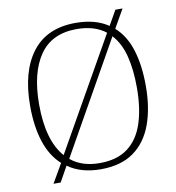

<svg xmlns="http://www.w3.org/2000/svg" viewBox="-87 -833 872 950"><g transform="rotate(-10 349.0 -357.5)"><path d="M160 -55Q108 -102 83 -179Q58 -256 58 -359Q58 -532 132 -628.5Q206 -725 350 -725Q400 -725 441 -714Q482 -703 514 -681L556 -755H592L539 -662Q591 -616 615 -538.5Q639 -461 639 -358Q639 -247 608.5 -164Q578 -81 514 -35.5Q450 10 349 10Q250 10 184 -37L141 40H105ZM496 -650Q440 -694 350 -694Q225 -694 164 -605.5Q103 -517 103 -358Q103 -177 179 -91ZM349 -21Q436 -21 490 -61.5Q544 -102 569 -177.5Q594 -253 594 -358Q594 -448 576.5 -516.5Q559 -585 519 -628L203 -68Q259 -21 349 -21Z"/></g></svg>

Font: Noto Serif Tamil ExtraLight
Style: Italic
Weight: 200
Italic angle: -12°
Designer: Indian Type Foundry, Tom Grace, and the Monotype Design Team
Foundry: Monotype Imaging Inc.
Version: Version 2.003; ttfautohint (v1.8.4.7-5d5b)